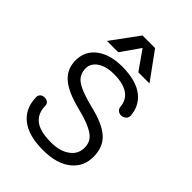

<svg xmlns="http://www.w3.org/2000/svg" viewBox="-213 -812 926 926"><g transform="rotate(45 250.0 -349.0)"><path d="M238.3 -539.1Q159.2 -539.1 110.4 -503.9Q58.6 -466.8 58.6 -401.4Q58.6 -340.8 101.6 -304.7Q140.6 -270.5 227.5 -248Q323.2 -224.6 358.4 -196.3Q387.7 -173.8 387.7 -133.8Q387.7 -90.8 353.5 -65.4Q317.4 -37.1 253.9 -37.1Q177.7 -37.1 143.6 -65.4Q111.3 -91.8 110.4 -142.6Q110.4 -156.2 100.6 -163.1Q91.8 -169.9 79.1 -168.9Q66.4 -168.9 57.6 -161.1Q48.8 -152.3 49.8 -138.7Q51.8 -63.5 104.5 -23.4Q156.2 16.6 252.9 16.6Q349.6 16.6 401.4 -27.3Q449.2 -67.4 449.2 -132.8Q449.2 -198.2 409.2 -235.4Q367.2 -275.4 264.6 -298.8Q180.7 -320.3 149.4 -344.7Q120.1 -368.2 120.1 -408.2Q120.1 -442.4 153.3 -464.8Q186.5 -485.4 235.4 -485.4Q300.8 -485.4 335 -460.9Q366.2 -438.5 370.1 -395.5Q371.1 -381.8 381.8 -374Q391.6 -367.2 404.3 -368.2Q418 -370.1 426.8 -377.9Q436.5 -387.7 435.5 -401.4Q430.7 -460.9 387.7 -497.1Q336.9 -539.1 238.3 -539.1ZM176.8 -574.2 245.1 -671.9 313.5 -574.2H389.6L288.1 -713.9H202.1L99.6 -574.2Z"/></g></svg>

Font: GulimChe
Style: Regular
Weight: 400
Monospace: yes
Version: Version 2.21